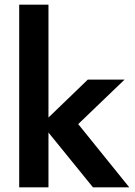

<svg xmlns="http://www.w3.org/2000/svg" viewBox="-20 -800 576 820"><path d="M355 -460 187 -298V-780H62V0H187V-234L377 0H532L314 -270L512 -460Z"/></svg>

Font: Jost-600-Semi-PL
Style: Regular
Weight: 600
Version: Version 3.300; ttfautohint (v0.97) -l 8 -r 50 -G 200 -x 14 -